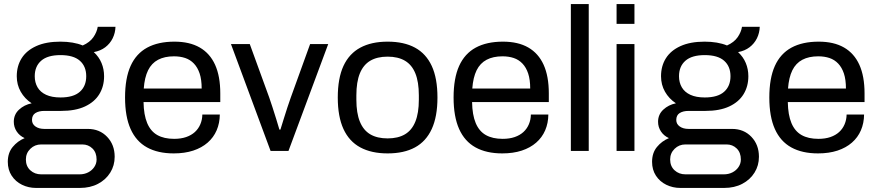

<svg xmlns="http://www.w3.org/2000/svg" viewBox="-20 -743 4315 945"><path d="M157.5 182Q120.2 182 88.3 166.4Q56.4 150.8 37.4 121.7Q18.4 92.6 18.4 53.5Q18.4 9.5 42.5 -19.7Q66.6 -48.9 101.3 -63.2Q76 -74.8 62 -96.2Q47.9 -117.5 47.9 -143.7Q47.9 -179.4 73.6 -203.3Q99.3 -227.2 135.8 -234.6Q101.5 -257.2 82 -291.6Q62.5 -325.9 62.5 -367.8Q62.5 -418.2 86.5 -456.3Q110.5 -494.5 158.5 -516.2Q206.5 -538 277.1 -538Q308.9 -538 336.8 -533.3Q364.7 -528.6 387.2 -519.2Q422.2 -534.7 439.6 -559.9Q456.9 -585 461.1 -611.2H548.4Q547.5 -580.8 534.5 -554.4Q521.4 -528.1 498.1 -510.4Q474.8 -492.7 441.7 -486.5Q467.2 -463.1 479.7 -432.8Q492.3 -402.5 492.3 -367.8Q492.3 -317.9 468.8 -279.5Q445.4 -241.1 398.4 -219.1Q351.5 -197.1 280.4 -197.1H198Q171 -197.1 154.2 -186.5Q137.5 -175.9 137.5 -152.5Q137.5 -132.6 154.4 -120.6Q171.3 -108.5 198.1 -108.5H412.1Q470.1 -108.5 507.3 -69.5Q544.4 -30.6 544.4 28.5Q544.4 71.7 522.7 106.5Q501.1 141.4 462.5 161.7Q423.9 182 373 182ZM182.7 115.1H371.5Q395.1 115.1 414 105.4Q432.9 95.7 444.1 78.9Q455.4 62.1 455.4 42Q455.4 7.7 435 -12.2Q414.6 -32.1 385.1 -32.1H182.7Q151.3 -32.1 129.4 -10.7Q107.4 10.7 107.4 42Q107.4 75.1 129.1 95.1Q150.8 115.1 182.7 115.1ZM277.7 -263.3Q341.7 -263.3 373 -291.3Q404.4 -319.2 404.4 -367.8Q404.4 -416.4 373 -444.1Q341.7 -471.8 277.7 -471.8Q214.1 -471.8 182.6 -444.1Q151 -416.4 151 -367.8Q151 -337 164.8 -313.2Q178.6 -289.5 206.9 -276.4Q235.2 -263.3 277.7 -263.3Z M835.1 12Q757 12 703.6 -17.5Q650.1 -47 622.8 -108Q595.5 -169 595.5 -263Q595.5 -358 622.8 -418.5Q650.1 -479 704.2 -508.5Q758.4 -538 838.7 -538Q912.9 -538 963 -509.3Q1013.1 -480.5 1038.7 -424.1Q1064.2 -367.6 1064.2 -283.2V-240.8H686.5Q687.5 -177.6 704.4 -137.2Q721.4 -96.8 754.4 -78.2Q787.4 -59.6 837 -59.6Q870.5 -59.6 896.1 -68.4Q921.6 -77.2 939.1 -93.1Q956.6 -109.1 966 -131.3Q975.5 -153.5 975.9 -179.4H1061.9Q1061.5 -136.8 1046.3 -101.6Q1031.1 -66.4 1002.1 -41.1Q973.1 -15.7 931.1 -1.8Q889.1 12 835.1 12ZM687.5 -307.1H972.6Q972.6 -351.1 962.6 -381.2Q952.5 -411.3 934.4 -430.2Q916.4 -449.1 891.6 -457.5Q866.9 -465.8 836.4 -465.8Q790.1 -465.8 758.1 -448.9Q726.1 -432 708.8 -397Q691.6 -361.9 687.5 -307.1Z M1311.8 0 1116.8 -526H1209.4L1305 -263.3Q1311.9 -244.4 1320.9 -215.9Q1329.8 -187.4 1339.3 -157.9Q1348.8 -128.3 1355.2 -105.1H1360.2Q1367.1 -127.2 1376.1 -156.5Q1385 -185.8 1394.6 -214.6Q1404.3 -243.4 1411.3 -263.3L1506.3 -526H1595.4L1399.8 0Z M1887.8 12Q1808.2 12 1753.4 -17.5Q1698.6 -47 1670.5 -108Q1642.5 -169 1642.5 -263Q1642.5 -358 1670.5 -418.5Q1698.6 -479 1753.4 -508.5Q1808.2 -538 1887.8 -538Q1968.3 -538 2022.6 -508.5Q2076.9 -479 2105 -418.5Q2133.1 -358 2133.1 -263Q2133.1 -169 2105 -108Q2076.9 -47 2022.6 -17.5Q1968.3 12 1887.8 12ZM1887.8 -61.8Q1939 -61.8 1973.1 -81.9Q2007.2 -102 2024.3 -144.4Q2041.5 -186.7 2041.5 -252.3V-273.7Q2041.5 -339.8 2024.3 -381.9Q2007.2 -424 1973.1 -444.1Q1939 -464.2 1887.8 -464.2Q1836.5 -464.2 1802.4 -444.1Q1768.4 -424 1751.2 -381.9Q1734 -339.8 1734 -273.7V-252.3Q1734 -186.7 1751.2 -144.4Q1768.4 -102 1802.4 -81.9Q1836.5 -61.8 1887.8 -61.8Z M2452.1 12Q2374 12 2320.6 -17.5Q2267.1 -47 2239.8 -108Q2212.5 -169 2212.5 -263Q2212.5 -358 2239.8 -418.5Q2267.1 -479 2321.2 -508.5Q2375.4 -538 2455.7 -538Q2529.9 -538 2580 -509.3Q2630.1 -480.5 2655.7 -424.1Q2681.2 -367.6 2681.2 -283.2V-240.8H2303.5Q2304.5 -177.6 2321.4 -137.2Q2338.4 -96.8 2371.4 -78.2Q2404.4 -59.6 2454 -59.6Q2487.5 -59.6 2513.1 -68.4Q2538.6 -77.2 2556.1 -93.1Q2573.6 -109.1 2583 -131.3Q2592.5 -153.5 2592.9 -179.4H2678.9Q2678.5 -136.8 2663.3 -101.6Q2648.1 -66.4 2619.1 -41.1Q2590.1 -15.7 2548.1 -1.8Q2506.1 12 2452.1 12ZM2304.5 -307.1H2589.6Q2589.6 -351.1 2579.6 -381.2Q2569.5 -411.3 2551.4 -430.2Q2533.4 -449.1 2508.6 -457.5Q2483.9 -465.8 2453.4 -465.8Q2407.1 -465.8 2375.1 -448.9Q2343.1 -432 2325.8 -397Q2308.6 -361.9 2304.5 -307.1Z M2789.7 0V-723H2877.7V0Z M3014.7 -625.4V-723H3102.7V-625.4ZM3014.7 0V-526H3102.7V0Z M3328.5 182Q3291.2 182 3259.3 166.4Q3227.4 150.8 3208.4 121.7Q3189.4 92.6 3189.4 53.5Q3189.4 9.5 3213.5 -19.7Q3237.6 -48.9 3272.3 -63.2Q3247 -74.8 3233 -96.2Q3218.9 -117.5 3218.9 -143.7Q3218.9 -179.4 3244.6 -203.3Q3270.3 -227.2 3306.8 -234.6Q3272.5 -257.2 3253 -291.6Q3233.5 -325.9 3233.5 -367.8Q3233.5 -418.2 3257.5 -456.3Q3281.5 -494.5 3329.5 -516.2Q3377.5 -538 3448.1 -538Q3479.9 -538 3507.8 -533.3Q3535.7 -528.6 3558.2 -519.2Q3593.2 -534.7 3610.6 -559.9Q3627.9 -585 3632.1 -611.2H3719.4Q3718.5 -580.8 3705.5 -554.4Q3692.4 -528.1 3669.1 -510.4Q3645.8 -492.7 3612.7 -486.5Q3638.2 -463.1 3650.7 -432.8Q3663.3 -402.5 3663.3 -367.8Q3663.3 -317.9 3639.8 -279.5Q3616.4 -241.1 3569.4 -219.1Q3522.5 -197.1 3451.4 -197.1H3369Q3342 -197.1 3325.2 -186.5Q3308.5 -175.9 3308.5 -152.5Q3308.5 -132.6 3325.4 -120.6Q3342.3 -108.5 3369.1 -108.5H3583.1Q3641.1 -108.5 3678.3 -69.5Q3715.4 -30.6 3715.4 28.5Q3715.4 71.7 3693.7 106.5Q3672.1 141.4 3633.5 161.7Q3594.9 182 3544 182ZM3353.7 115.1H3542.5Q3566.1 115.1 3585 105.4Q3603.9 95.7 3615.1 78.9Q3626.4 62.1 3626.4 42Q3626.4 7.7 3606 -12.2Q3585.6 -32.1 3556.1 -32.1H3353.7Q3322.3 -32.1 3300.4 -10.7Q3278.4 10.7 3278.4 42Q3278.4 75.1 3300.1 95.1Q3321.8 115.1 3353.7 115.1ZM3448.7 -263.3Q3512.7 -263.3 3544 -291.3Q3575.4 -319.2 3575.4 -367.8Q3575.4 -416.4 3544 -444.1Q3512.7 -471.8 3448.7 -471.8Q3385.1 -471.8 3353.6 -444.1Q3322 -416.4 3322 -367.8Q3322 -337 3335.8 -313.2Q3349.6 -289.5 3377.9 -276.4Q3406.2 -263.3 3448.7 -263.3Z M4006.1 12Q3928 12 3874.6 -17.5Q3821.1 -47 3793.8 -108Q3766.5 -169 3766.5 -263Q3766.5 -358 3793.8 -418.5Q3821.1 -479 3875.2 -508.5Q3929.4 -538 4009.7 -538Q4083.9 -538 4134 -509.3Q4184.1 -480.5 4209.7 -424.1Q4235.2 -367.6 4235.2 -283.2V-240.8H3857.5Q3858.5 -177.6 3875.4 -137.2Q3892.4 -96.8 3925.4 -78.2Q3958.4 -59.6 4008 -59.6Q4041.5 -59.6 4067.1 -68.4Q4092.6 -77.2 4110.1 -93.1Q4127.6 -109.1 4137 -131.3Q4146.5 -153.5 4146.9 -179.4H4232.9Q4232.5 -136.8 4217.3 -101.6Q4202.1 -66.4 4173.1 -41.1Q4144.1 -15.7 4102.1 -1.8Q4060.1 12 4006.1 12ZM3858.5 -307.1H4143.6Q4143.6 -351.1 4133.6 -381.2Q4123.5 -411.3 4105.4 -430.2Q4087.4 -449.1 4062.6 -457.5Q4037.9 -465.8 4007.4 -465.8Q3961.1 -465.8 3929.1 -448.9Q3897.1 -432 3879.8 -397Q3862.6 -361.9 3858.5 -307.1Z"/></svg>

Font: Archivo SemiBold
Style: Regular
Weight: 600
Designer: Hector Gatti
Foundry: Omnibus-Type
Version: Version 2.001